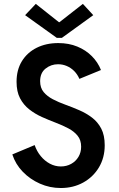

<svg xmlns="http://www.w3.org/2000/svg" viewBox="-20 -946 602 974"><path d="M288.6 7.8Q232.4 7.8 182.4 -14.4Q132.3 -36.6 95.5 -74.7Q58.6 -112.8 42.5 -162.6L155.8 -210Q166.5 -178.7 186.5 -154.3Q206.5 -129.9 232.9 -115.7Q259.3 -101.6 288.6 -101.6Q317.4 -101.6 340.8 -114.5Q364.3 -127.4 377.9 -150.1Q391.6 -172.9 391.6 -201.7Q391.6 -235.4 373.8 -257.3Q356 -279.3 326.9 -294.7Q297.9 -310.1 262.7 -323.5Q227.5 -336.9 192.6 -352.5Q157.7 -368.2 128.7 -390.9Q99.6 -413.6 81.8 -447.3Q64 -481 64 -531.2Q64 -591.8 91.1 -635.7Q118.2 -679.7 166 -703.6Q213.9 -727.5 275.4 -727.5Q329.1 -727.5 372.3 -709.7Q415.5 -691.9 446 -661.1Q476.6 -630.4 492.2 -590.8L382.8 -545.9Q372.6 -569.3 356.2 -585.7Q339.8 -602.1 318.8 -611.1Q297.9 -620.1 274.4 -620.1Q238.8 -620.1 211.2 -598.1Q183.6 -576.2 183.6 -534.2Q183.6 -500.5 201.4 -479Q219.2 -457.5 248.3 -442.4Q277.3 -427.2 312.5 -414.6Q347.7 -401.9 382.6 -386.7Q417.5 -371.6 446.8 -349.4Q476.1 -327.1 493.7 -293.5Q511.2 -259.8 511.2 -209Q511.2 -146 481.9 -96.9Q452.6 -47.9 402.1 -20Q351.6 7.8 288.6 7.8ZM161.6 -926.3 278.8 -833.5H281.7L400.4 -926.3L453.1 -869.1L293.9 -753.9H268.1L107.4 -869.1Z"/></svg>

Font: Reddit Mono SemiBold
Style: Regular
Weight: 600
Monospace: yes
Designer: Stephen Hutchings
Foundry: Reddit
Version: Version 1.014